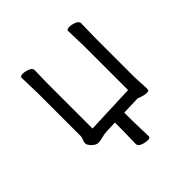

<svg xmlns="http://www.w3.org/2000/svg" viewBox="-176 -619 928 928"><g transform="rotate(-45 288.5 -155.0)"><path d="M262 0 208 2Q185 3 168 8Q151 13 136 13Q121 13 105 -3Q89 -19 89 -30Q89 -41 94 -50.5Q99 -60 99 -71V-366L96 -472Q96 -482 113.5 -482Q131 -482 149 -474.5Q167 -467 167 -454L165 -366V-56L418 -66V-367L415 -473Q415 -483 432.5 -483Q450 -483 468 -475.5Q486 -468 486 -455L484 -367V-87L488 -8Q488 0 486 4Q483 8 471.5 8Q460 8 441.5 2Q423 -4 422 -5L328 -2V56L331 163Q331 173 313.5 173Q296 173 278 165.5Q260 158 260 145L262 46Z"/></g></svg>

Font: QiushuiShotai
Style: Regular
Weight: 600
Designer: Fontworks Inc.
Foundry: Fontworks Inc.
Version: Version 1.250